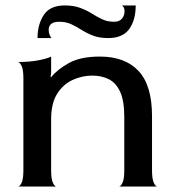

<svg xmlns="http://www.w3.org/2000/svg" viewBox="-20 -686 639 706"><path d="M46 0Q53 0 59.5 -14Q66 -28 66 -60V-398Q66 -430 59.5 -443.5Q53 -457 46 -458Q90 -458 122.5 -464.5Q155 -471 168 -478V-417L166 -404L168 -402Q190 -430 233 -454Q276 -478 347 -478Q440 -478 489.5 -425Q539 -372 539 -259V-60Q539 -28 545.5 -14Q552 0 559 0H417Q424 0 430.5 -14Q437 -28 437 -60V-256Q437 -315 422 -348Q407 -381 380.5 -394.5Q354 -408 319 -408Q282 -408 247 -392Q212 -376 190 -341Q168 -306 168 -247V-60Q168 -28 174.5 -14Q181 0 188 0ZM118 -546Q118 -596 141 -631Q164 -666 218 -666Q251 -666 275 -657Q299 -648 318 -636Q337 -624 356 -615Q375 -606 399 -606Q419 -606 428.5 -617.5Q438 -629 438 -645Q438 -654 434.5 -659.5Q431 -665 428 -666H479Q479 -612 455 -579Q431 -546 378 -546Q345 -546 322 -555Q299 -564 280 -576Q261 -588 242 -597Q223 -606 198 -606Q159 -606 159 -576Q159 -566 162.5 -558Q166 -550 169 -546Z"/></svg>

Font: Red Rose
Style: Regular
Weight: 400
Designer: Jaikishan Patel
Version: Version 2.000; ttfautohint (v1.8.3)